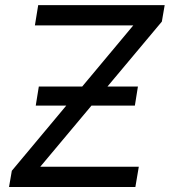

<svg xmlns="http://www.w3.org/2000/svg" viewBox="-20 -748 679 768"><path d="M16.1 0 27.3 -64.9 513.2 -646.5H119.6L132.8 -727.5H638.7L627.4 -661.6L141.1 -81.1H535.2L521.5 0ZM123 -325.7 135.3 -401.9H531.7L519.5 -325.7Z"/></svg>

Font: Inter 17pt
Style: Italic
Weight: 400
Italic angle: -9.3988°
Version: Version 4.001;git-66647c0bb